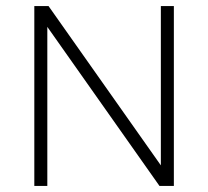

<svg xmlns="http://www.w3.org/2000/svg" viewBox="-20 -615 688 635"><path d="M93.5 0V-595H140.5L525.5 -49H512V-595H555V0H507.5L122.5 -546H136.5V0Z"/></svg>

Font: Encode Sans SC Condensed Thin ExtraLight
Style: Regular
Weight: 250
Version: Version 3.002